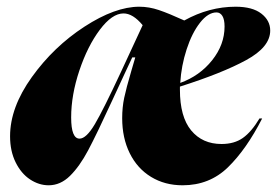

<svg xmlns="http://www.w3.org/2000/svg" viewBox="-20 -540 825 572"><path d="M341 -327 405 -465Q376 -500 348 -500Q314 -500 277.5 -451.5Q241 -403 216.5 -330Q192 -257 192 -190Q192 -127 217 -127Q237 -127 262.5 -170Q288 -213 341 -327ZM395 -520Q424 -520 453.5 -510Q483 -500 529 -479Q603 -520 682 -520Q732 -520 758.5 -499.5Q785 -479 785 -449Q785 -400 713.5 -361Q642 -322 516 -282V-273Q516 -192 549.5 -151.5Q583 -111 640 -111Q678 -111 703.5 -129Q729 -147 753 -187H761Q714 -95 659 -41.5Q604 12 524 12Q471 12 430 -13Q389 -38 366.5 -83.5Q344 -129 344 -188Q344 -220 350 -248.5Q356 -277 371 -328L383 -369H374L352 -322Q349 -315 314 -240Q268 -140 242.5 -92Q217 -44 188.5 -16Q160 12 125 12Q96 12 69.5 -5.5Q43 -23 26.5 -56.5Q10 -90 10 -134Q10 -220 75 -310.5Q140 -401 231.5 -460.5Q323 -520 395 -520ZM649 -461Q649 -482 642.5 -492.5Q636 -503 625 -503Q600 -503 576 -472.5Q552 -442 536 -393Q520 -344 517 -293Q575 -314 612 -360.5Q649 -407 649 -461Z"/></svg>

Font: Nyght Serif Dark Italic
Style: Regular
Weight: 800
Italic angle: -16°
Designer: Maksym Kobuzan
Version: Version 0.400